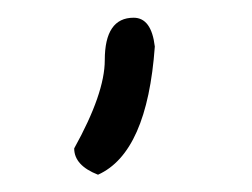

<svg xmlns="http://www.w3.org/2000/svg" viewBox="-20 -122 290 221"><path d="M133.8 -101.6Q154.3 -101.6 158.2 -68.4Q149.4 53.7 92.8 79.1Q65.4 68.4 65.4 48.8Q100.6 -14.6 100.6 -52.7Q100.6 -101.6 133.8 -101.6Z"/></svg>

Font: Sue Ellen Francisco 
Style: Regular
Weight: 400
Designer: Kimberly Geswein
Foundry: Kimberly Geswein
Version: Version 1.002 2007